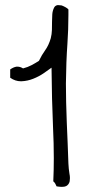

<svg xmlns="http://www.w3.org/2000/svg" viewBox="-20 -686 360 744"><path d="M245.1 -51.8Q246.1 -31.2 249 -13.7Q251 -3.9 251 3.9Q251 10.7 250 16.6Q247.1 29.3 236.3 35.2Q230.5 38.1 219.7 38.1Q210.9 38.1 199.2 36.1Q197.3 31.2 194.3 25.9Q191.4 20.5 186.5 16.6Q188.5 -27.3 188.5 -73.2Q188.5 -130.9 185.5 -192.4Q180.7 -301.8 179.7 -423.8Q168 -415 149.4 -402.3Q130.9 -389.6 108.9 -380.9Q86.9 -372.1 63.5 -371.1H60.5Q39.1 -371.1 19.5 -384.8V-417Q32.2 -425.8 43.9 -427.7H47.9Q58.6 -427.7 69.3 -420.9Q87.9 -425.8 102.5 -433.6Q117.2 -441.4 130.9 -450.2Q141.6 -472.7 155.3 -491.7Q168.9 -510.7 176.8 -538.1Q180.7 -553.7 181.2 -569.8Q181.6 -585.9 181.6 -601.6Q181.6 -616.2 182.6 -630.4Q183.6 -644.5 189.5 -656.2Q193.4 -664.1 202.1 -666H208Q212.9 -666 218.8 -665Q226.6 -662.1 234.4 -657.7Q242.2 -653.3 245.1 -649.4V-627.9Q245.1 -572.3 241.2 -515.6Q236.3 -447.3 235.4 -362.3Q235.4 -328.1 236.3 -289.6Q237.3 -251 238.8 -210.9Q240.2 -170.9 242.2 -130.4Q244.1 -89.8 245.1 -51.8Z"/></svg>

Font: Crafty Girls
Style: Regular
Weight: 400
Designer: Crystal Kluge
Foundry: Font Diner, Inc DBA Tart Workshop
Version: Version 1.000